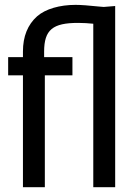

<svg xmlns="http://www.w3.org/2000/svg" viewBox="-20 -785 570 805"><path d="M462.9 -759.8 415 -755.9 397.9 -757.3C351.6 -762.2 317.9 -764.6 296.9 -764.6C230.5 -764.6 170.9 -747.6 135.7 -716.8C96.2 -681.6 76.2 -632.3 76.2 -569.3V-545.4H14.2V-469.2H76.2V0H168V-469.2H283.7V-545.4H165V-568.4C165 -660.2 201.2 -689 307.6 -689C326.7 -689 354 -687.5 371.1 -685.5V0H462.9Z"/></svg>

Font: SG Kara Light
Style: Regular
Weight: 400
Designer: Damoon Khanjanzadeh
Version: Version 1.000